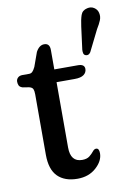

<svg xmlns="http://www.w3.org/2000/svg" viewBox="-78 -703 529 763"><g transform="rotate(-10 186.5 -321.0)"><path d="M46 -381.5 21 -385.5Q9.5 -389 6.2 -396Q3 -403 3 -411.5Q3 -421 9.8 -427.5Q16.5 -434 28.5 -434H55.5Q63 -434 68.5 -439Q74 -444 80.5 -457.5L101 -514.5Q114.5 -539.5 134.5 -539.5Q157 -539.5 157 -512.5V-434H252.5Q279 -434 279 -414.5Q279 -400.5 267.2 -391.5Q255.5 -382.5 230 -382.5H157V-119Q157 -60.5 204 -60.5Q223 -60.5 233.8 -69Q244.5 -77.5 251.2 -86.2Q258 -95 265.5 -95Q278 -95 278 -74.5Q278 -43.5 248.2 -16.8Q218.5 10 173 10Q121.5 10 93.2 -18.2Q65 -46.5 65 -106V-349.5Q65 -363.5 61.8 -371Q58.5 -378.5 46 -381.5ZM292 -583.5Q295.5 -610.5 301.5 -628.2Q307.5 -646 327.5 -650.5Q343.5 -654.5 356 -646.2Q368.5 -638 371.5 -624Q375 -609 369.2 -594.8Q363.5 -580.5 352 -562L309.5 -476.5Q301 -463.5 288.5 -468.5Q282.5 -471 281 -477.5Q279.5 -484 280 -491.5Z"/></g></svg>

Font: Fraunces 144pt SuperSoft
Style: Regular
Weight: 400
Version: Version 1.000;[b76b70a41]